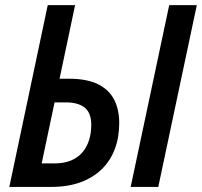

<svg xmlns="http://www.w3.org/2000/svg" viewBox="-20 -734 793 754"><path d="M16.6 0 167.5 -713.9H274.9L213.9 -424.8H251.5Q320.3 -424.8 363.8 -403.8Q407.2 -382.8 427.7 -343.8Q448.2 -304.7 448.2 -250.5Q448.2 -195.3 431.2 -149.4Q414.1 -103.5 380.1 -70.1Q346.2 -36.6 296.4 -18.3Q246.6 0 181.6 0ZM143.6 -92.3H194.8Q231.9 -92.3 259 -103.8Q286.1 -115.2 303.5 -135.5Q320.8 -155.8 329.6 -183.3Q338.4 -210.9 338.4 -243.7Q338.4 -290.5 312.7 -311.3Q287.1 -332 237.8 -332H194.3ZM493.2 0 644.5 -713.9H752.9L601.6 0Z"/></svg>

Font: Open Sans SemiCondensed SemiBold
Style: Italic
Weight: 600
Width: 4
Italic angle: -12°
Designer: Monotype Design Team
Foundry: Monotype Imaging Inc.
Version: Version 3.000